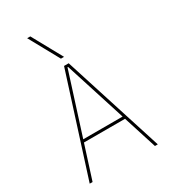

<svg xmlns="http://www.w3.org/2000/svg" viewBox="-237 -1110 1074 1221"><g transform="rotate(-30 300.0 -500.0)"><path d="M50 0 283 -730H317L550 0H529L302 -712H298L71 0ZM147 -245V-265H453V-245ZM289 -780 168 -1000H191L312 -780Z"/></g></svg>

Font: M PLUS Code Latin Expanded Thin
Style: Regular
Weight: 250
Width: 7
Designer: Coji Morishita
Foundry: UNDERFOREST DESIGN
Version: Version 1.002; ttfautohint (v1.8.3)